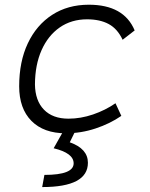

<svg xmlns="http://www.w3.org/2000/svg" viewBox="-20 -547 626 802"><path d="M266.1 -51.3Q316.9 -51.3 368.4 -68.8Q419.9 -86.4 462.4 -115.7L486.8 -63Q439.5 -30.3 378.9 -10.3Q318.4 9.8 254.9 9.8Q162.6 9.8 111.3 -42Q60.1 -93.8 60.1 -186.5Q60.1 -289.6 96.2 -366Q132.3 -442.4 197.8 -484.9Q263.2 -527.3 351.1 -527.3Q497.6 -527.3 542.5 -419.9L492.2 -380.9Q470.7 -426.8 434.1 -446.5Q397.5 -466.3 343.8 -466.3Q278.3 -466.3 229.5 -432.4Q180.7 -398.4 153.6 -337.4Q126.5 -276.4 126 -194.3Q127 -126.5 163.6 -88.9Q200.2 -51.3 266.1 -51.3ZM156.2 234.4 165.5 183.6Q287.6 183.6 287.6 135.3Q287.6 92.3 204.1 72.3L258.3 -23.9L296.4 -3.4L271.5 47.4Q347.2 74.2 347.2 132.8Q347.2 234.4 156.2 234.4Z"/></svg>

Font: Cascadia Code PL Light
Style: Italic
Weight: 300
Italic angle: -10°
Monospace: yes
Designer: Aaron Bell
Foundry: Saja Typeworks
Version: Version 2404.023; ttfautohint (v1.8.4)